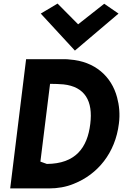

<svg xmlns="http://www.w3.org/2000/svg" viewBox="-20 -1044 688 1074"><path d="M208 -968 399 -761 643 -968 563 -1023 417 -908 302 -1024ZM254 10C302 10 350 2 393 -16C527 -69 625 -189 645 -352C652 -405 647 -455 635 -499C604 -617 510 -701 371 -711C362 -712 353 -713 343 -713H126L37 10ZM242 -127 206 -140 260 -575C285 -575 311 -574 335 -572C455 -559 501 -479 485 -351C469 -217 402 -128 242 -127Z"/></svg>

Font: Bluebird
Style: SfBdObl
Weight: 700
Designer: Jasper
Foundry: Cannot Into Space Fonts
Version: Version 0.98